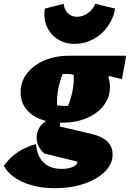

<svg xmlns="http://www.w3.org/2000/svg" viewBox="-88 -787 681 1006"><path d="M235 -144Q230 -144 226 -144V-124L389 -86Q502 -60 502 22Q502 72 462 112Q422 152 353.5 175.5Q285 199 199 199Q104 199 32 167Q-40 135 -68 81Q-33 35 8.5 8Q50 -19 101 -32Q105 30 140 64Q175 98 236 98Q271 98 294.5 87Q318 76 318 60L143 17Q123 -2 113.5 -23Q104 -44 104 -65Q104 -92 117 -115.5Q130 -139 154 -153Q91 -169 55.5 -208Q20 -247 20 -303Q20 -359 53 -402Q86 -445 143.5 -470Q201 -495 274 -495H573L551 -372L483 -389L480 -383Q488 -359 488 -332Q488 -277 455.5 -234.5Q423 -192 366 -168Q309 -144 235 -144ZM268 -232Q302 -313 298 -395Q276 -401 240 -399Q208 -318 211 -235Q240 -231 268 -232ZM303 -557Q252 -557 213.5 -582Q175 -607 157 -649Q139 -691 147 -742L245 -767Q249 -736 268 -717.5Q287 -699 315 -699Q345 -699 371.5 -717.5Q398 -736 411 -767L515 -742Q506 -689 475.5 -647Q445 -605 400 -581Q355 -557 303 -557Z"/></svg>

Font: Piazzolla Black
Style: Italic
Weight: 900
Italic angle: -11.3°
Designer: Juan Pablo del Peral
Foundry: Huerta Tipografica
Version: Version 1.330